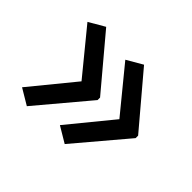

<svg xmlns="http://www.w3.org/2000/svg" viewBox="-100 -618 710 710"><g transform="rotate(45 254.5 -263.5)"><path d="M469 -257 299 -56 237 -93 377 -264 237 -435 299 -471 469 -270ZM270 -257 101 -56 39 -93 179 -264 39 -435 101 -471 270 -270Z"/></g></svg>

Font: RS Noto Sans
Style: Regular
Weight: 400
Designer: Monotype Design Team
Foundry: Monotype Imaging Inc.
Version: Version 3.10